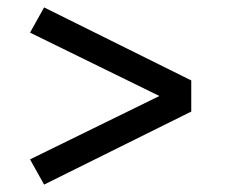

<svg xmlns="http://www.w3.org/2000/svg" viewBox="-20 -599 616 518"><path d="M99 -101 496 -298V-382L99 -579L61 -511L410 -340L61 -169Z"/></svg>

Font: Iosevka Sparkle
Style: Regular
Weight: 400
Designer: Belleve Invis
Foundry: Belleve Invis
Version: Version 4.5.0; ttfautohint (v1.8.3)